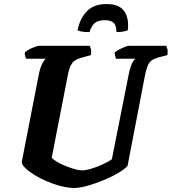

<svg xmlns="http://www.w3.org/2000/svg" viewBox="-20 -931 850 951"><path d="M348 0Q318 0 282.5 -9Q247 -18 212 -33Q177 -48 149 -65.5Q121 -83 104 -100Q87 -117 88 -130L172 -561Q178 -592 188 -613Q198 -634 207 -640H110Q108 -645 105 -652.5Q102 -660 103 -671Q111 -679 125 -686.5Q139 -694 153 -699Q167 -704 173 -704H424Q427 -700 430 -688.5Q433 -677 430 -658L383 -645Q352 -637 338 -619Q324 -601 316 -559L236 -149Q246 -139 265 -128Q284 -117 307 -108Q330 -99 351 -93Q372 -87 383 -87Q404 -87 432.5 -95.5Q461 -104 489 -117Q517 -130 534 -142L617 -560Q624 -596 633.5 -616Q643 -636 651 -640H555Q554 -643 551 -652Q548 -661 548 -671Q555 -678 569.5 -685.5Q584 -693 598 -698.5Q612 -704 618 -704H804Q806 -699 809 -688Q812 -677 809 -658L766 -647Q749 -642 736 -635Q723 -628 714 -610Q705 -592 697 -552L612 -110Q599 -94 567 -75Q535 -56 494 -39Q453 -22 414 -11Q375 0 348 0ZM423 -772Q397 -772 383 -775Q369 -778 364 -781Q377 -843 412 -877Q447 -911 507 -911Q571 -911 595.5 -875.5Q620 -840 613 -781Q607 -778 591.5 -775Q576 -772 557 -772Q556 -808 541.5 -819.5Q527 -831 498 -831Q469 -831 452 -819Q435 -807 423 -772Z"/></svg>

Font: Texturina 12pt ExtraBold
Style: Italic
Weight: 800
Italic angle: -11°
Designer: Guillermo Torres Carreño
Foundry: Omnibus-Type
Version: Version 1.002